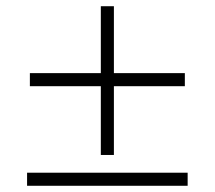

<svg xmlns="http://www.w3.org/2000/svg" viewBox="-20 -597 690 617"><path d="M76 -320V-362H574V-320ZM304 -99V-577H346V-99ZM67 0V-42H583V0Z"/></svg>

Font: Azeret Mono Thin Thin
Style: Regular
Weight: 250
Version: Version 1.002